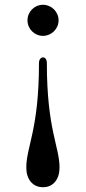

<svg xmlns="http://www.w3.org/2000/svg" viewBox="-20 -549 359 803"><path d="M160 -399C195 -399 225 -428 225 -464C225 -500 195 -529 160 -529C124 -529 95 -500 95 -464C95 -428 124 -399 160 -399ZM160 234C204 234 229 199 229 152C229 64 176 -7 176 -285C176 -302 168 -309 160 -309C152 -309 143 -302 143 -285C143 -7 90 64 90 152C90 199 115 234 160 234Z"/></svg>

Font: Shippori Mincho OTF SemiBold
Style: Regular
Weight: 600
Designer: FONTDASU
Foundry: FONTDASU / Google Inc. / but / Adobe
Version: Version 3.300;hotconv 1.0.109;makeotfexe 2.5.65596